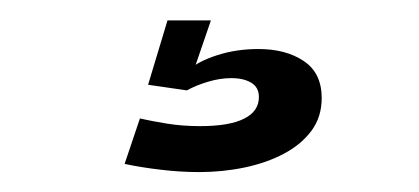

<svg xmlns="http://www.w3.org/2000/svg" viewBox="-20 -20 410 188"><path d="M175 148.5Q198 148.5 219.5 144Q241 139.5 258 130.5Q275 121.5 285 108Q295 94.5 295 76Q295 51.5 277.5 39.8Q260 28 233 28Q211.5 28 192.8 34Q174 40 165 48.5L163 68.5Q172 63.5 183.8 60Q195.5 56.5 206.5 56.5Q218.5 56.5 226 61Q233.5 65.5 233.5 75Q233.5 89 219 96.2Q204.5 103.5 176 103.5Q158.5 103.5 143.2 101Q128 98.5 117 96L102 140.5Q118.5 144 137.5 146.2Q156.5 148.5 175 148.5ZM163 68.5 186.5 0H144L125 63Z"/></svg>

Font: Anybody UltraCondensed Thin
Style: Regular
Weight: 400
Version: Version 1.111